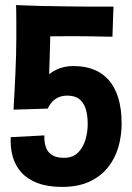

<svg xmlns="http://www.w3.org/2000/svg" viewBox="-20 -723 516 753"><path d="M224 10Q167 10 127.5 -5Q88 -20 64 -46.5Q40 -73 30 -108.5Q20 -144 22 -185L154 -192Q153 -167 159.5 -147Q166 -127 183.5 -115.5Q201 -104 230 -104Q266 -104 286.5 -125Q307 -146 315.5 -176.5Q324 -207 324 -235Q324 -273 315.5 -298Q307 -323 289.5 -335.5Q272 -348 244 -348Q227 -348 212.5 -342.5Q198 -337 187 -326Q176 -315 167 -297L114 -345Q128 -382 149.5 -408.5Q171 -435 200.5 -449.5Q230 -464 268 -464Q312 -464 347 -450.5Q382 -437 406.5 -409Q431 -381 444 -338.5Q457 -296 457 -238Q457 -190 444 -145.5Q431 -101 403 -66Q375 -31 330.5 -10.5Q286 10 224 10ZM167 -297 33 -293Q33 -291 34 -311.5Q35 -332 37 -365.5Q39 -399 40.5 -436.5Q42 -474 43 -505Q44 -538 44 -573.5Q44 -609 44 -639Q44 -669 43.5 -687Q43 -705 43 -703L183 -695Q181 -668 179.5 -646Q178 -624 177.5 -602Q177 -580 176.5 -556Q176 -532 175 -502Q174 -472 173 -436Q172 -400 170.5 -367.5Q169 -335 168 -315Q167 -295 167 -297ZM76 -579 42 -703Q78 -702 101 -701Q124 -700 142 -699.5Q160 -699 182.5 -699Q205 -699 240 -698Q259 -698 286 -697.5Q313 -697 341.5 -697Q370 -697 393 -697Q416 -697 425 -697L421 -579Q411 -579 388.5 -579.5Q366 -580 339 -580.5Q312 -581 286 -581Q260 -581 242 -581Q206 -581 175 -580.5Q144 -580 121.5 -580Q99 -580 87 -579.5Q75 -579 76 -579Z"/></svg>

Font: Truculenta Black
Style: Regular
Weight: 900
Version: Version 1.002